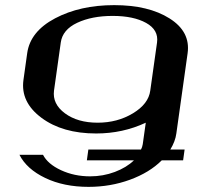

<svg xmlns="http://www.w3.org/2000/svg" viewBox="-20 -520 790 748"><path d="M565.4 -167 591.8 -354.5Q598.6 -403.3 549.3 -430.7Q500 -458 418.9 -458Q337.9 -458 280.8 -431.2Q223.6 -404.3 216.8 -354.5L190.4 -167Q183.6 -115.2 232.9 -78.6Q282.2 -42 360.4 -42Q437.5 -42 498 -78.6Q558.6 -115.2 565.4 -167ZM536.1 42 547.9 -42Q458 0 354.5 0Q223.6 0 141.6 -61Q59.6 -122.1 71.3 -208L85.9 -312.5Q97.7 -397.5 194.8 -448.7Q292 -500 424.8 -500Q558.6 -500 640.6 -448.2Q722.7 -396.5 710.9 -312.5L667 0Q663.1 30.3 643.6 62.5H699.2L693.4 104.5H610.4Q562.5 152.3 486.3 180.2Q410.2 208 325.2 208Q228.5 208 156.2 173.3Q84 138.7 55.7 83H147.5Q166 119.1 217.8 143.1Q269.5 167 331.1 167Q381.8 167 427.2 149.9Q472.7 132.8 502 104.5H318.4L324.2 62.5H529.3Q534.2 53.7 536.1 42Z"/></svg>

Font: okolaks
Style: BoldItalic
Weight: 600
Width: 8
Italic angle: -8°
Version: Version 000.6.0